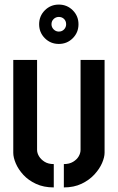

<svg xmlns="http://www.w3.org/2000/svg" viewBox="-20 -814 515 839"><path d="M237 -622Q201 -622 176 -647Q151 -672 151 -708Q151 -744 176 -769Q201 -794 237 -794Q273 -794 298 -769Q323 -744 323 -708Q323 -672 298 -647Q273 -622 237 -622ZM237 -676Q251 -676 260 -685.5Q269 -695 269 -708Q269 -722 260 -731Q251 -740 237 -740Q224 -740 214.5 -731Q205 -722 205 -708Q205 -695 214.5 -685.5Q224 -676 237 -676ZM259 5V-97Q283 -97 299.5 -107Q316 -117 324 -131Q332 -145 332 -159V-552H437V-147Q437 -127 426 -101.5Q415 -76 392.5 -51.5Q370 -27 336.5 -11Q303 5 259 5ZM215 5Q171 5 137.5 -10.5Q104 -26 82 -50Q60 -74 49 -100Q38 -126 38 -146V-552H142V-159Q142 -145 150.5 -131Q159 -117 175 -107Q191 -97 215 -97Z"/></svg>

Font: Stick No Bills SemiBold
Style: Regular
Weight: 600
Designer: Kosala Senevirathne, Siva Puranthara, Lasantha Premarathna, Tharique Azeez
Foundry: mooniak
Version: Version 2.000